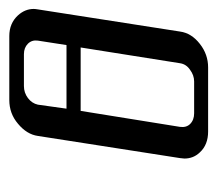

<svg xmlns="http://www.w3.org/2000/svg" viewBox="-48 -430 478 423"><g transform="rotate(-90 191.5 -219.0)"><path d="M53.2 -52.2Q53.2 -55.2 54.2 -62L103 -375Q106.4 -399.4 129.9 -418.9Q152.3 -438 182.1 -438H323.2Q351.1 -438 368.7 -418.9Q382.8 -403.3 382.8 -384.3Q382.8 -380.9 381.8 -375L333 -62Q329.6 -36.6 305.7 -18.1Q282.7 0 253.9 0H112.8Q83.5 0 66.9 -18.1Q53.2 -32.2 53.2 -52.2ZM123 -62Q121.1 -47.9 129.4 -39.6Q138.2 -30.8 152.8 -30.8H223.1Q236.8 -30.8 249 -40Q261.2 -48.3 263.2 -62L297.9 -280.8H158.2ZM163.1 -312H303.2L313 -375Q314.9 -388.2 306.2 -397Q297.4 -405.8 283.2 -405.8H212.9Q198.2 -405.8 186.5 -397Q174.8 -388.2 171.9 -375Z"/></g></svg>

Font: Hhenum
Style: Italic
Weight: 400
Designer: T. Christopher White
Version: Version 1.0